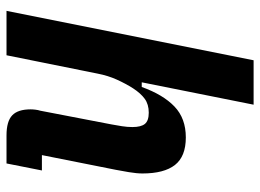

<svg xmlns="http://www.w3.org/2000/svg" viewBox="-122 -658 780 575"><g transform="rotate(90 267.5 -370.0)"><path d="M160 -740H293L226 -405H240Q263 -469 298.5 -503Q334 -537 391 -537Q448 -537 473.5 -504.5Q499 -472 499 -407Q499 -390 495 -366Q491 -342 488 -327L444 -106H490L469 0H385Q343 0 325 -17Q307 -34 307 -72Q307 -79 308 -87Q309 -95 311 -101L352 -314Q355 -330 357.5 -346Q360 -362 360 -377Q360 -403 350.5 -414.5Q341 -426 317 -426Q292 -426 275.5 -414Q259 -402 244 -379Q230 -357 218 -330.5Q206 -304 200 -273L145 0H12Z"/></g></svg>

Font: IBM Plex Sans Cond
Style: Bold Italic
Weight: 700
Width: 3
Italic angle: -11°
Designer: Mike Abbink, Paul van der Laan, Pieter van Rosmalen
Foundry: Bold Monday
Version: Version 1.3